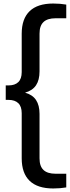

<svg xmlns="http://www.w3.org/2000/svg" viewBox="-20 -838 396 1088"><path d="M122 -313Q164.5 -301 184.2 -271.2Q204 -241.5 204 -192.5V59.5Q204 104 226.5 125.2Q249 146.5 295 146.5H355.5V224Q321 230 281.5 230Q193 230 148 186.8Q103 143.5 103 59V-196.5Q103 -234.5 83.8 -253.2Q64.5 -272 28 -272H12.5V-354H28Q64.5 -354 83.8 -372.8Q103 -391.5 103 -429.5V-647Q103 -731.5 148 -774.8Q193 -818 281.5 -818Q321 -818 355.5 -812V-734.5H295Q249 -734.5 226.5 -713.2Q204 -692 204 -647.5V-433.5Q204 -384.5 184.2 -354.8Q164.5 -325 122 -313Z"/></svg>

Font: Encode Sans Semi Condensed Medium
Style: Regular
Weight: 500
Width: 4
Designer: Multiple Designers
Foundry: Impallari Type
Version: Version 2.000